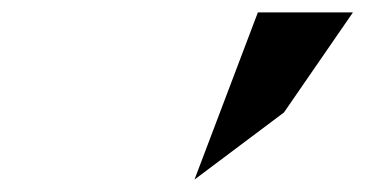

<svg xmlns="http://www.w3.org/2000/svg" viewBox="-20 -734 588 309"><path d="M395 -714 293 -445 437 -553 548 -714Z"/></svg>

Font: Passageway
Style: BdSuIt
Weight: 700
Foundry: Ascender Corporation
Version: Version 1.11